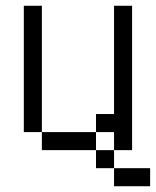

<svg xmlns="http://www.w3.org/2000/svg" viewBox="-20 -520 540 665"><path d="M125 -62.5H62.5V-500H125ZM125 -62.5H312.5V0H125ZM312.5 0H375V62.5H312.5ZM312.5 -125H375V-500H437.5V0H375V-62.5H312.5ZM375 62.5H500V125H375Z"/></svg>

Font: 寒蝉点阵体 16px
Style: Regular
Weight: 400
Designer: Designed by Warren2060
Foundry: ChillType
Version: Version 1.000